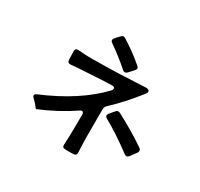

<svg xmlns="http://www.w3.org/2000/svg" viewBox="-175 -1054 1351 1299"><g transform="rotate(30 500.0 -404.0)"><path d="M627 -692Q627 -685 619 -675L583 -636Q575 -628 566 -628Q556 -628 549 -635Q520 -661 475 -696.5Q430 -732 393 -757Q382 -765 382 -774Q382 -783 389 -790Q402 -806 420 -824Q429 -834 438 -834Q443 -834 451 -830Q533 -781 617 -709Q627 -701 627 -692ZM561 -337V-118Q561 -86 565 -1Q566 11 560 18Q554 25 542 25Q530 26 502 26Q485 26 477 25Q453 25 455 0Q459 -80 459 -117L460 -236Q460 -246 456 -251.5Q452 -257 446 -257Q439 -257 431 -251Q313 -171 171 -112Q169 -111 156 -128.5Q143 -146 120 -167Q110 -177 110 -185Q110 -195 124 -201Q398 -316 550 -478Q557 -486 557 -494Q557 -500 552.5 -504Q548 -508 539 -508Q494 -508 382 -501L301 -496Q255 -494 224 -490Q198 -488 197 -512Q195 -562 195 -580Q195 -603 220 -601Q278 -596 330 -596L365 -597Q445 -597 539.5 -600.5Q634 -604 743 -610Q755 -610 762.5 -605.5Q770 -601 770 -595Q770 -584 759 -571Q669 -455 574 -367Q561 -354 561 -337ZM662 -377Q669 -377 676 -373Q804 -306 907 -235Q918 -227 918 -216Q918 -209 913 -201Q893 -173 877 -152Q868 -142 859 -142Q852 -142 843 -148Q712 -245 618 -296Q605 -304 605 -314Q605 -322 611 -329Q633 -357 644 -368Q652 -377 662 -377Z"/></g></svg>

Font: Shippori Gothic B2 Bold
Style: Regular
Weight: 700
Designer: FONTDASU
Foundry: FONTDASU / Google Inc. / but / Adobe
Version: Version 1.130